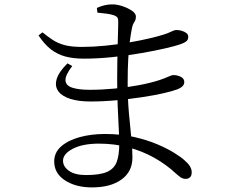

<svg xmlns="http://www.w3.org/2000/svg" viewBox="-20 -797 1040 861"><path d="M416.9 -740.3Q440.9 -738 457.5 -735.8Q474.1 -733.7 490.1 -728.8Q502.3 -724.2 506.3 -718.5Q510.3 -712.7 510.3 -697.7Q510.3 -691.6 509.6 -665.8Q508.8 -640.1 507.9 -602.3Q507 -564.6 506.2 -522.4Q505.4 -480.1 505.4 -440.8Q505.4 -377.2 507.8 -320.7Q510.2 -264.1 512.5 -220.2Q514.8 -176.2 514.8 -150.7Q514.8 -101.4 503.3 -70.8Q491.8 -40.3 460.1 -26.1Q428.4 -12 365.6 -12Q315.8 -12 289.2 -31Q262.6 -49.9 262.6 -76.3Q262.6 -107 306.5 -129.9Q350.4 -152.9 424.4 -152.9Q493.4 -152.9 555.9 -136.2Q618.4 -119.4 671.6 -89.6Q724.8 -59.7 765.5 -21.8Q779.2 -9.5 789.4 -2.2Q799.6 5.1 812.7 5.1Q824.7 5.1 832.2 -2.1Q839.7 -9.3 839.7 -23.7Q839.7 -38.9 831.1 -52.3Q822.4 -65.6 806.1 -79.5Q792.2 -92.3 761.3 -111.5Q730.4 -130.8 684.6 -150.3Q638.9 -169.7 580 -183Q521.1 -196.2 450.6 -196.2Q388.5 -196.2 336.8 -181.9Q285.1 -167.6 254.1 -140.3Q223.1 -113 223.1 -73Q223.1 -19.7 271.4 11.8Q319.7 43.4 392.7 43.4Q476.1 43.4 525 7.9Q573.9 -27.5 573.9 -90.6Q573.9 -129.6 568.8 -178.8Q563.7 -227.9 558.1 -290.1Q552.5 -352.3 552.5 -428.6Q552.5 -488.8 555.1 -533.3Q557.7 -577.9 562.1 -611.2Q566.5 -644.5 571.2 -668.3Q574.8 -687.8 582.1 -697.7Q589.4 -707.5 589.4 -723.1Q589.4 -736.4 572 -748.6Q554.5 -760.7 530.1 -769Q505.7 -777.4 483.7 -777.4Q463.8 -777.4 446.3 -772.8Q428.8 -768.2 414.3 -761.3ZM170.4 -652 152.7 -638.1Q178.9 -598.6 208.2 -575.8Q237.6 -553 273.6 -543.5Q309.5 -534 355.6 -534Q419 -534 486.3 -541.1Q553.6 -548.3 614.9 -559Q676.2 -569.7 722.7 -580.5Q769.3 -591.3 791.3 -599.3Q805.7 -604.5 814.9 -611.3Q824.2 -618.1 824.2 -631.4Q824.2 -642 816.2 -648.5Q808.1 -654.9 796 -658.6Q783.8 -662.4 772 -662.4Q761.7 -662.4 748.3 -655.5Q734.9 -648.6 714.5 -642.1Q690.3 -634.3 648.9 -624.6Q607.4 -614.9 556.4 -606.1Q505.4 -597.4 451.3 -592Q397.2 -586.6 347 -586.6Q300.3 -586.6 270.2 -594.6Q240.1 -602.7 217.5 -617.4Q194.9 -632 170.4 -652ZM303.9 -500.9 282.6 -512.9Q242.9 -473.4 234 -441.8Q225 -410.3 241.6 -387.8Q258.2 -365.2 295.3 -353.6Q332.4 -341.9 384.8 -341.9Q442.7 -341.9 502.4 -347.4Q562 -352.9 616.4 -361.1Q670.8 -369.3 712.5 -378.8Q754.2 -388.3 776.7 -396.9Q790.4 -402.5 798.4 -410.4Q806.4 -418.3 806.4 -429.1Q806.4 -444.8 790.8 -452.6Q775.2 -460.3 758.6 -460.3Q749.8 -460.3 735.5 -453.5Q721.2 -446.7 695.7 -438.1Q655.2 -424.9 602.6 -415Q550 -405.1 493.2 -399.7Q436.3 -394.3 382.5 -394.3Q332.9 -394.3 304 -403.8Q275.1 -413.3 273.6 -436.3Q272.1 -459.3 303.9 -500.9Z"/></svg>

Font: Noto Serif HK
Style: Regular
Weight: 200
Designer: Ryoko NISHIZUKA 西塚涼子 (kana & ideographs); Frank Grießhammer (Latin, Greek & Cyrillic); Wenlong ZHANG 张文龙 (bopomofo); San
Foundry: Adobe
Version: Version 2.001;hotconv 1.1.0;makeotfexe 2.6.0